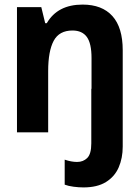

<svg xmlns="http://www.w3.org/2000/svg" viewBox="-20 -577 603 837"><path d="M54 0V-546H160L177 -476H184Q231 -557 340 -557Q425 -557 470 -507Q515 -457 515 -358V0V62Q515 112 497.5 152.5Q480 193 442 216.5Q404 240 344 240Q323 240 300.5 237Q278 234 262 228V119Q291 129 316 129Q343 129 360.5 111.5Q378 94 378 48V-190H379V-324Q379 -388 358.5 -416Q338 -444 296 -444Q238 -444 214 -399Q190 -354 190 -267V0Z"/></svg>

Font: Noto Sans Mono SemiCondensed
Style: Bold
Weight: 700
Width: 4
Designer: Monotype Design Team
Foundry: Monotype Imaging Inc.
Version: Version 2.014